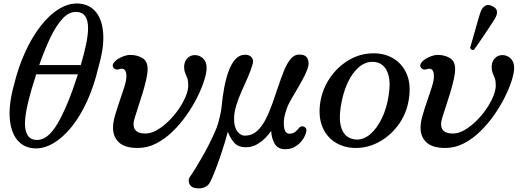

<svg xmlns="http://www.w3.org/2000/svg" viewBox="-20 -818 2948 1077"><path d="M169 14Q110 9 75 -35Q40 -79 34.5 -158Q29 -237 60 -348Q84 -445 122.5 -528.5Q161 -612 209.5 -674Q258 -736 313 -769Q368 -802 424 -798Q484 -793 519 -749.5Q554 -706 559 -628Q564 -550 532 -441Q508 -337 469 -251.5Q430 -166 381 -105.5Q332 -45 277.5 -13.5Q223 18 169 14ZM183 -33Q247 -29 303.5 -126Q360 -223 417 -401H183Q155 -316 137.5 -243Q120 -170 120 -125Q120 -84 135 -59.5Q150 -35 183 -33ZM200 -453H433Q452 -516 463 -569.5Q474 -623 474 -661Q474 -702 459 -725.5Q444 -749 412 -751Q369 -754 332 -714.5Q295 -675 262.5 -607Q230 -539 200 -453Z M753 12Q681 12 647.5 -19Q614 -50 614 -102Q614 -132 625.5 -171.5Q637 -211 651.5 -252.5Q666 -294 677.5 -330.5Q689 -367 689 -390Q689 -443 649 -430Q629 -423 617.5 -437Q606 -451 619 -467Q634 -486 662 -498Q690 -510 710 -510Q749 -510 778.5 -492.5Q808 -475 808 -431Q808 -406 800 -371Q792 -336 780.5 -298Q769 -260 757 -224Q745 -188 737 -161.5Q729 -135 729 -124Q729 -96 745 -82.5Q761 -69 796 -69Q827 -69 860 -88Q893 -107 924.5 -137.5Q956 -168 981 -204Q1006 -240 1021 -275.5Q1036 -311 1036 -339Q1036 -365 1030.5 -379.5Q1025 -394 1019.5 -406.5Q1014 -419 1013 -436Q1011 -468 1028.5 -488.5Q1046 -509 1073 -509Q1099 -509 1119 -490.5Q1139 -472 1139 -436Q1139 -410 1125.5 -367Q1112 -324 1087 -273.5Q1062 -223 1027 -173Q992 -123 949 -81Q906 -39 856.5 -13.5Q807 12 753 12Z M1076 237Q1050 233 1041.5 211.5Q1033 190 1048 170Q1059 155 1076 127Q1093 99 1113 64.5Q1133 30 1151 -5.5Q1169 -41 1183 -72.5Q1197 -104 1203 -124Q1208 -143 1214.5 -169.5Q1221 -196 1223 -219Q1228 -273 1237.5 -325Q1247 -377 1262.5 -419Q1278 -461 1300.5 -486Q1323 -511 1355 -511Q1381 -511 1392.5 -495Q1404 -479 1397 -458Q1387 -422 1369.5 -383Q1352 -344 1334.5 -304.5Q1317 -265 1305 -225.5Q1293 -186 1293 -150Q1293 -106 1311 -81.5Q1329 -57 1354 -57Q1392 -57 1420 -81.5Q1448 -106 1469 -146.5Q1490 -187 1507.5 -236Q1525 -285 1541 -333.5Q1557 -382 1573.5 -422.5Q1590 -463 1610.5 -487.5Q1631 -512 1658 -512Q1694 -512 1704.5 -490.5Q1715 -469 1709 -446Q1703 -422 1688 -392.5Q1673 -363 1655.5 -332.5Q1638 -302 1622 -275.5Q1606 -249 1598 -232Q1589 -213 1580.5 -183.5Q1572 -154 1572 -131Q1572 -96 1580 -82Q1588 -68 1604 -68Q1623 -68 1635.5 -78Q1648 -88 1658 -101Q1665 -110 1675.5 -109.5Q1686 -109 1693.5 -101.5Q1701 -94 1698 -80Q1693 -56 1676.5 -33Q1660 -10 1635.5 4.5Q1611 19 1581 19Q1538 19 1520.5 -12Q1503 -43 1501 -84Q1489 -65 1467.5 -43.5Q1446 -22 1419 -7Q1392 8 1360 8Q1314 8 1291.5 -20Q1269 -48 1258 -79Q1252 -56 1240 -16Q1228 24 1212.5 68.5Q1197 113 1182 151Q1167 189 1156 208Q1148 223 1127.5 232.5Q1107 242 1076 237Z M1979 12Q1915 13 1864.5 -17Q1814 -47 1789.5 -104Q1765 -161 1776 -241Q1788 -318 1830.5 -380.5Q1873 -443 1936 -480.5Q1999 -518 2072 -519Q2135 -520 2185 -491Q2235 -462 2260.5 -405Q2286 -348 2274 -266Q2263 -187 2219.5 -124.5Q2176 -62 2113 -25.5Q2050 11 1979 12ZM1984 -35Q2024 -36 2059.5 -67.5Q2095 -99 2122 -154.5Q2149 -210 2160 -282Q2171 -351 2160 -393Q2149 -435 2124.5 -453.5Q2100 -472 2068 -471Q2027 -471 1991 -439.5Q1955 -408 1929.5 -352.5Q1904 -297 1892 -224Q1881 -156 1891 -114Q1901 -72 1926 -53.5Q1951 -35 1984 -35Z M2478 12Q2406 12 2372.5 -19Q2339 -50 2339 -102Q2339 -132 2350.5 -171.5Q2362 -211 2376.5 -252.5Q2391 -294 2402.5 -330.5Q2414 -367 2414 -390Q2414 -443 2374 -430Q2354 -423 2342.5 -437Q2331 -451 2344 -467Q2359 -486 2387 -498Q2415 -510 2435 -510Q2474 -510 2503.5 -492.5Q2533 -475 2533 -431Q2533 -406 2525 -371Q2517 -336 2505.5 -298Q2494 -260 2482 -224Q2470 -188 2462 -161.5Q2454 -135 2454 -124Q2454 -96 2470 -82.5Q2486 -69 2521 -69Q2552 -69 2585 -88Q2618 -107 2649.5 -137.5Q2681 -168 2706 -204Q2731 -240 2746 -275.5Q2761 -311 2761 -339Q2761 -365 2755.5 -379.5Q2750 -394 2744.5 -406.5Q2739 -419 2738 -436Q2736 -468 2753.5 -488.5Q2771 -509 2798 -509Q2824 -509 2844 -490.5Q2864 -472 2864 -436Q2864 -410 2850.5 -367Q2837 -324 2812 -273.5Q2787 -223 2752 -173Q2717 -123 2674 -81Q2631 -39 2581.5 -13.5Q2532 12 2478 12ZM2639 -539Q2632 -536 2625.5 -539.5Q2619 -543 2617 -550Q2618 -553 2624 -573.5Q2630 -594 2638 -622.5Q2646 -651 2654.5 -681Q2663 -711 2670 -733.5Q2677 -756 2681 -763Q2689 -778 2703.5 -786.5Q2718 -795 2740 -784Q2764 -774 2767 -757.5Q2770 -741 2762 -725Q2759 -717 2746 -697Q2733 -677 2716 -651.5Q2699 -626 2682.5 -601.5Q2666 -577 2653.5 -559.5Q2641 -542 2639 -539Z"/></svg>

Font: Zen Old Mincho
Style: Bold
Weight: 700
Designer: Yoshimichi Ohira
Foundry: Positype
Version: Version 1.500